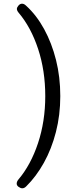

<svg xmlns="http://www.w3.org/2000/svg" viewBox="-20 -804 400 1035"><path d="M99 -784Q110 -784 121 -773Q177 -722 218 -647Q259 -572 282 -480.5Q305 -389 305 -286Q305 -184 281.5 -92.5Q258 -1 216.5 73.5Q175 148 121 201Q111 211 100 211Q91 211 80.5 203.5Q70 196 70 186Q70 175 79 164Q146 85 185 -32.5Q224 -150 224 -286Q224 -423 185.5 -540Q147 -657 80 -736Q71 -747 71 -756Q71 -764 79.5 -774Q88 -784 99 -784Z"/></svg>

Font: Asap Expanded
Style: Regular
Weight: 400
Width: 7
Designer: Pablo Cosgaya
Foundry: Omnibus-Type
Version: Version 3.001; ttfautohint (v1.8.4.7-5d5b)